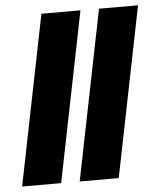

<svg xmlns="http://www.w3.org/2000/svg" viewBox="-51 -740 646 784"><g transform="rotate(-5 272.0 -348.0)"><path d="M8 0 148 -696H308L168 0ZM244 0 384 -696H544L404 0Z"/></g></svg>

Font: Source Sans 3 ExtraLight Black
Style: Italic
Weight: 900
Italic angle: -11°
Version: Version 3.052;hotconv 1.1.0;makeotfexe 2.6.0